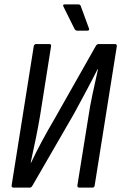

<svg xmlns="http://www.w3.org/2000/svg" viewBox="-20 -856 553 876"><path d="M42 0Q32 0 33 -10L134 -645Q136 -655 145 -655H204Q215 -655 213 -645L163 -329Q155 -281 143.5 -224.5Q132 -168 120 -114H122Q144 -161 171.5 -212Q199 -263 229 -314L417 -646Q422 -655 430 -655H504Q514 -655 513 -645L412 -10Q411 0 401 0H342Q332 0 333 -10L383 -321Q390 -370 402.5 -428Q415 -486 427 -540H425Q401 -492 372 -438Q343 -384 317 -336L128 -9Q123 0 116 0ZM332 -716Q324 -716 319 -726L269 -827Q265 -836 276 -836H337Q347 -836 349 -827L386 -726Q389 -716 378 -716Z"/></svg>

Font: Sofia Sans Condensed Medium
Style: Italic
Weight: 500
Italic angle: -9°
Designer: Botio Nikoltchev, Ani Petrova
Foundry: lettersoup
Version: Version 4.101; ttfautohint (v1.8.4.7-5d5b)